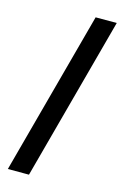

<svg xmlns="http://www.w3.org/2000/svg" viewBox="-131 -820 641 988"><g transform="rotate(15 189.5 -325.5)"><path d="M362.9 -761.4 128.6 109.4H16L250.4 -761.4Z"/></g></svg>

Font: InterMG SemiBold
Style: Regular
Weight: 600
Designer: Rasmus Andersson
Foundry: rsms
Version: Version 3.019;December 26, 2023;FontCreator 15.0.0.2955 64-b